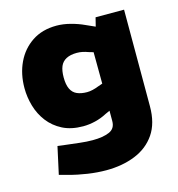

<svg xmlns="http://www.w3.org/2000/svg" viewBox="-109 -626 865 931"><g transform="rotate(-15 323.0 -161.0)"><path d="M311 209Q267 209 219 202Q171 195 123 182L82 171L112 34L152 39Q186 43 220.5 47Q255 51 285 51Q336 51 368 37.5Q400 24 400 -14V-66L378 -56Q350 -41 319 -33.5Q288 -26 258 -26Q198 -26 155 -48Q112 -70 84 -106.5Q56 -143 43 -188Q30 -233 30 -278Q30 -349 57 -406Q84 -463 135 -497Q186 -531 258 -531Q291 -531 327.5 -521.5Q364 -512 394 -498L441 -477L452 -521H595V-36Q595 49 558 103Q521 157 456.5 183Q392 209 311 209ZM227 -279Q227 -243 237.5 -221Q248 -199 269 -190Q290 -181 319 -181Q332 -181 347 -184.5Q362 -188 377 -194L400 -202L399 -360L375 -367Q362 -372 348 -375Q334 -378 319 -378Q287 -378 266 -367Q245 -356 236 -334.5Q227 -313 227 -279Z"/></g></svg>

Font: REM ExtraBold
Style: Regular
Weight: 800
Designer: Octavio Pardo
Foundry: Ashler Design
Version: Version 1.005;gftools[0.9.28]